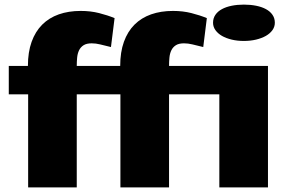

<svg xmlns="http://www.w3.org/2000/svg" viewBox="-20 -813 1247 833"><path d="M313 0H102.1V-403.8H18.1V-526.9H101.1Q101.1 -586.9 117.2 -631.6Q133.3 -676.3 163.1 -706.1Q192.9 -735.8 235.1 -750.7Q277.3 -765.6 330.1 -765.6Q373 -765.6 409.7 -756.3Q446.3 -747.1 477.1 -734.4L461.4 -608.9Q433.1 -615.7 414.3 -620.4Q395.5 -625 377.9 -625Q355.5 -625 342.5 -616.7Q329.6 -608.4 323 -594.7Q316.4 -581.1 314.7 -563.2Q313 -545.4 313 -526.9H501.5Q501.5 -586.9 517.6 -631.6Q533.7 -676.3 563.5 -706.1Q593.3 -735.8 635.5 -750.7Q677.7 -765.6 730.5 -765.6Q773.4 -765.6 810.1 -756.3Q846.7 -747.1 877.4 -734.4L861.8 -608.9Q833.5 -615.7 814.7 -620.4Q795.9 -625 778.3 -625Q755.9 -625 742.9 -616.7Q730 -608.4 723.4 -594.7Q716.8 -581.1 715.1 -563.2Q713.4 -545.4 713.4 -526.9H1142.6V0H931.6V-403.8H713.4V0H502.4V-403.8H313ZM1037.6 -635.3Q1009.8 -635.3 985.4 -641.1Q960.9 -647 943.1 -657.2Q925.3 -667.5 914.8 -682.1Q904.3 -696.8 904.3 -714.4Q904.3 -733.9 914.6 -748.8Q924.8 -763.7 942.9 -773.4Q960.9 -783.2 985.4 -788.1Q1009.8 -793 1038.1 -793Q1066.4 -793 1091.1 -788.1Q1115.7 -783.2 1133.8 -773.4Q1151.9 -763.7 1162.1 -748.8Q1172.4 -733.9 1172.4 -714.4Q1172.4 -696.8 1161.9 -682.1Q1151.4 -667.5 1133.3 -657.2Q1115.2 -647 1090.6 -641.1Q1065.9 -635.3 1037.6 -635.3Z"/></svg>

Font: Candal
Style: Regular
Weight: 400
Designer: vernon adams
Foundry: vernon adams
Version: Version 1.000